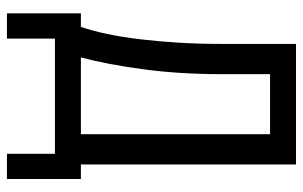

<svg xmlns="http://www.w3.org/2000/svg" viewBox="-176 -558 853 540"><g transform="rotate(90 250.0 -287.5)"><path d="M17 -89H55Q66 -120 75 -163Q84 -206 90 -256.5Q96 -307 99.5 -364Q103 -421 103 -482V-694H442V-89H483V119H412V-16H88V119H17ZM357 -89V-621H188V-482Q188 -367 174.5 -265.5Q161 -164 141 -89Z"/></g></svg>

Font: D2Coding ligature
Style: Regular
Weight: 400
Monospace: yes
Designer: Yong-Rak Park; Jeong-Hwan Yoon; Sang-Min Lee;
Foundry: NHN Corporation
Version: Version 1.3.2; Build 20180524